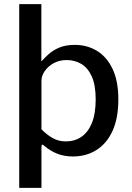

<svg xmlns="http://www.w3.org/2000/svg" viewBox="-20 -743 634 924"><path d="M72.5 161V-723H179V-447.5Q192.5 -462.5 212.8 -481.2Q233 -500 264 -513.5Q295 -527 340.5 -527Q399.5 -527 446.8 -498.2Q494 -469.5 521.8 -411.2Q549.5 -353 549.5 -264.5Q549.5 -174.5 521.8 -113.5Q494 -52.5 444.5 -21.2Q395 10 331 10Q288.5 10 255 -3.5Q221.5 -17 195.5 -39.5Q186 -48 182.8 -46.8Q179.5 -45.5 179.5 -33.5V161ZM297 -62.5Q339.5 -62.5 371.8 -84.5Q404 -106.5 422.2 -151.2Q440.5 -196 440.5 -265Q440.5 -333 421.8 -374.8Q403 -416.5 371.5 -435.2Q340 -454 301 -454Q265.5 -454 238 -438.8Q210.5 -423.5 195 -400.5Q179.5 -377.5 179.5 -354.5V-121Q204.5 -95 233 -78.8Q261.5 -62.5 297 -62.5Z"/></svg>

Font: Public Sans Thin Medium
Style: Regular
Weight: 500
Version: Version 2.001